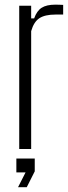

<svg xmlns="http://www.w3.org/2000/svg" viewBox="-20 -624 286 804"><path d="M60.5 0V-600H110.5V-547H123Q134 -578.5 154.5 -591.5Q175 -604.5 211.5 -604.5Q218.5 -604.5 227.8 -604.2Q237 -604 244.5 -603.5V-563H211.5Q168.5 -563 145 -547.8Q121.5 -532.5 110.5 -493.5V0ZM55.5 160 87 98H48.5V40H125.5V93.5L92 160Z"/></svg>

Font: Big Shoulders Text Thin ExtraLight
Style: Regular
Weight: 250
Version: Version 2.002